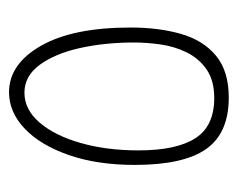

<svg xmlns="http://www.w3.org/2000/svg" viewBox="-72 -468 539 436"><g transform="rotate(-90 198.0 -249.5)"><path d="M195 0Q114 0 78 -51.5Q42 -103 42 -213Q42 -299 64.5 -363.5Q87 -428 124.5 -463.5Q162 -499 207 -499Q271 -499 312.5 -426.5Q354 -354 354 -223Q354 -159 339.5 -108.5Q325 -58 290 -29Q255 0 195 0ZM194 -33Q234 -33 259 -50.5Q284 -68 297.5 -95.5Q311 -123 315.5 -154.5Q320 -186 320 -215Q320 -281 307.5 -337.5Q295 -394 269.5 -429Q244 -464 206 -464Q168 -464 138.5 -430Q109 -396 92 -337Q75 -278 75 -205Q75 -119 102.5 -76Q130 -33 194 -33Z"/></g></svg>

Font: Noto Sans Arabic ExtCond ExtLt
Style: Regular
Weight: 200
Width: 2
Designer: Monotype Design Team, Nadine Chahine, Nizar Qandah and Khaled Hosny
Foundry: Monotype Imaging Inc.
Version: Version 2.012; ttfautohint (v1.8.4.7-5d5b)